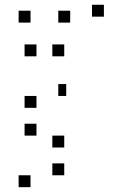

<svg xmlns="http://www.w3.org/2000/svg" viewBox="-20 -820 540 807"><path d="M250 -133.3V-83.3H200V-133.3ZM108.3 -83.3V-33.3H58.3V-83.3ZM250 -250V-200H200V-250ZM133.3 -300V-250H83.3V-300ZM258.3 -466.7V-416.7H225V-466.7ZM133.3 -416.7V-366.7H83.3V-416.7ZM250 -633.3V-583.3H200V-633.3ZM133.3 -633.3V-583.3H83.3V-633.3ZM416.7 -800V-750H366.7V-800ZM275 -775V-725H225V-775ZM108.3 -775V-725H58.3V-775Z"/></svg>

Font: 0xA000-Boxes
Style: Boxes
Weight: 400
Version: Version 0.1